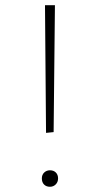

<svg xmlns="http://www.w3.org/2000/svg" viewBox="-20 -713 382 734"><path d="M185 -208 156 -205 152 -693H190ZM171 -62Q185 -62 193.5 -53.5Q202 -45 202 -31Q202 -17 193 -8Q184 1 171 1Q157 1 148.5 -7.5Q140 -16 140 -31Q140 -45 149 -53.5Q158 -62 171 -62Z"/></svg>

Font: Bitter Pro ExtraLight
Style: Regular
Weight: 275
Designer: Sol Matas, and Bitter project Authors
Foundry: Sol Matas
Version: Version 1.010